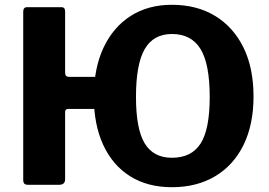

<svg xmlns="http://www.w3.org/2000/svg" viewBox="-20 -772 1124 802"><path d="M446 -317H265Q252 -317 252 -304V-23Q252 0 226 0H99Q86 0 81.5 -5Q77 -10 77 -21V-723Q77 -742 93 -742H237Q252 -742 252 -724V-468Q252 -451 268 -451H444ZM698 10Q597 10 524 -35.5Q451 -81 411.5 -166Q372 -251 372 -368Q372 -487 412.5 -573Q453 -659 526 -705.5Q599 -752 698 -752Q802 -752 878.5 -705.5Q955 -659 997 -573.5Q1039 -488 1039 -369Q1039 -252 997.5 -167Q956 -82 879 -36Q802 10 698 10ZM698 -113Q780 -113 818 -172.5Q856 -232 856 -367Q856 -505 817.5 -567.5Q779 -630 698 -630Q621 -630 584.5 -567Q548 -504 548 -367Q548 -233 584.5 -173Q621 -113 698 -113Z"/></svg>

Font: Libre Franklin
Style: Bold
Weight: 700
Designer: Pablo Impallari, Rodrigo Fuenzalida, Nhung Nguyen
Foundry: Impallari Type
Version: Version 3.000